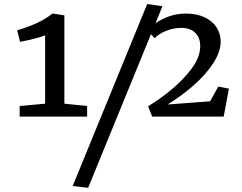

<svg xmlns="http://www.w3.org/2000/svg" viewBox="-20 -836 1178 935"><path d="M1094.7 -404.3 1069.3 -268.1H721.2L701.2 -318.4Q759.3 -353.5 814.9 -399.7Q870.6 -445.8 911.1 -499Q955.1 -557.1 955.1 -611.8Q955.1 -652.3 930.7 -676.3Q906.2 -700.2 862.8 -700.2Q824.7 -700.2 789.1 -685.8Q753.4 -671.4 732.9 -649.9L715.3 -669.9L409.2 78.6L334 69.8L696.8 -816.4L771 -805.7L737.3 -723.1Q768.1 -744.1 806.2 -757.3Q844.2 -770 885.7 -770Q938 -770 976.6 -751.7Q1015.1 -733.4 1035.2 -701.7Q1054.7 -670.4 1054.7 -632.8Q1054.7 -584.5 1019 -529.1Q983.4 -473.6 922.4 -419.9Q863.3 -368.2 795.9 -327.1L1003.4 -342.8L1043 -414.6ZM199.7 -331.1V-663.6Q153.8 -646.5 77.6 -632.3L63.5 -688.5Q117.7 -704.6 158.7 -723.4Q199.7 -742.2 235.8 -770H237.8L293.5 -761.2V-331.1L404.3 -319.8V-268.1H75.7V-319.8Z"/></svg>

Font: Merriweather
Style: Regular
Weight: 400
Designer: Eben Sorkin
Foundry: Eben Sorkin
Version: Version 1.584; ttfautohint (v1.8.1)